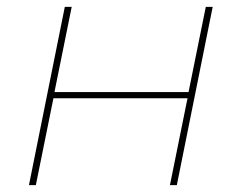

<svg xmlns="http://www.w3.org/2000/svg" viewBox="-20 -537 701 557"><path d="M168 -517H188L138 -270H527L577 -517H597L493 0H473L524 -252H135L84 0H64Z"/></svg>

Font: Montserrat Alternates Thin
Style: Italic
Weight: 250
Italic angle: -11.3°
Designer: Julieta Ulanovsky
Foundry: Julieta Ulanovsky
Version: Version 7.200